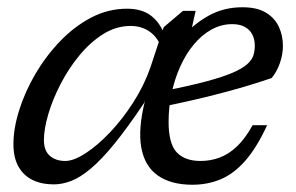

<svg xmlns="http://www.w3.org/2000/svg" viewBox="-20 -499 816 529"><path d="M504.5 -404 482.5 -397.5Q514 -433 555.2 -456Q596.5 -479 648 -479Q688 -479 712.2 -464.5Q736.5 -450 748 -425.8Q759.5 -401.5 759.5 -372.5Q759.5 -348.5 750.8 -324.2Q742 -300 728.5 -284Q692 -271.5 654.8 -260.5Q617.5 -249.5 580.5 -240Q543.5 -230.5 507.2 -222.2Q471 -214 436.5 -207L439 -250Q505 -263 549.2 -275Q593.5 -287 620 -298.2Q646.5 -309.5 660 -321.2Q673.5 -333 677.8 -345.5Q682 -358 682 -373Q682 -391 675 -404.2Q668 -417.5 654.2 -425Q640.5 -432.5 620 -432.5Q589.5 -432.5 562.5 -417.5Q535.5 -402.5 513.8 -376.2Q492 -350 476.5 -315.5Q461 -281 452.8 -242Q444.5 -203 444.5 -163.5Q444.5 -103 467 -79.2Q489.5 -55.5 532.5 -55.5Q560 -55.5 585 -64.8Q610 -74 632.8 -95.5Q655.5 -117 676 -154H716Q687 -91.5 655.5 -55.8Q624 -20 588 -5Q552 10 510 10Q451 10 414.8 -15.5Q378.5 -41 369.2 -92.8Q360 -144.5 380 -223.5L377.5 -216Q331.5 -147.5 295.5 -103.2Q259.5 -59 230.2 -34.5Q201 -10 176.2 -0.5Q151.5 9 128.5 9Q95 9 70 -3Q45 -15 31 -39.8Q17 -64.5 17 -102Q17 -145 32.8 -195.2Q48.5 -245.5 77.2 -294.8Q106 -344 145.2 -385Q184.5 -426 231.2 -450.5Q278 -475 330 -475Q370.5 -475 395.5 -456.2Q420.5 -437.5 434 -402L423 -373Q410.5 -400.5 389.2 -414Q368 -427.5 340 -427.5Q300 -427.5 264.2 -405Q228.5 -382.5 198.5 -346Q168.5 -309.5 146.8 -267.2Q125 -225 113 -184.2Q101 -143.5 101 -113Q101 -84 117.2 -69.8Q133.5 -55.5 160 -55.5Q183 -55.5 215.8 -76.8Q248.5 -98 282.8 -134Q317 -170 346.8 -216.2Q376.5 -262.5 394 -312L431 -424L484 -469H519Z"/></svg>

Font: Newsreader 12pt
Style: Italic
Weight: 400
Italic angle: -17°
Version: Version 1.003